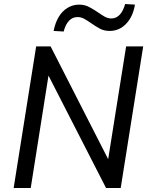

<svg xmlns="http://www.w3.org/2000/svg" viewBox="-20 -936 747 956"><path d="M48 0 160 -705H232L530 -121H515L608 -705H693L581 0H508L210 -582H225L133 0ZM297 -779 247 -782Q255 -823 272.5 -852Q290 -881 316.5 -897Q343 -913 374 -913Q402 -913 425 -900.5Q448 -888 467 -875Q484 -863 500.5 -853.5Q517 -844 534 -844Q559 -844 576.5 -863Q594 -882 603 -916L652 -913Q642 -853 608 -817.5Q574 -782 526 -782Q497 -782 475 -794.5Q453 -807 433 -821Q416 -833 400 -842Q384 -851 366 -851Q341 -851 323.5 -832.5Q306 -814 297 -779Z"/></svg>

Font: Nunito Sans 10pt SemiCondensed Medium
Style: Italic
Weight: 500
Width: 4
Italic angle: -9°
Designer: Vernon Adams
Foundry: Vernon Adams
Version: Version 3.101;gftools[0.9.27]